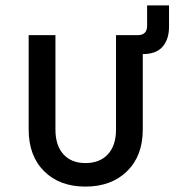

<svg xmlns="http://www.w3.org/2000/svg" viewBox="-20 -680 645 710"><path d="M86 -201V-550H185V-201Q185 -142 214.5 -109.5Q244 -77 296 -77Q349 -77 379 -109.5Q409 -142 409 -201V-550H489Q524 -550 524 -585V-660H605V-581Q605 -535 581.5 -507.5Q558 -480 508 -480V-201Q508 -104 450 -47Q392 10 296 10Q200 10 143 -47Q86 -104 86 -201Z"/></svg>

Font: JetBrainsMono NFM Medium
Style: Regular
Weight: 500
Monospace: yes
Designer: Philipp Nurullin, Konstantin Bulenkov
Foundry: JetBrains
Version: Version 2.304; ttfautohint (v1.8.4.7-5d5b);Nerd Fonts 3.3.0